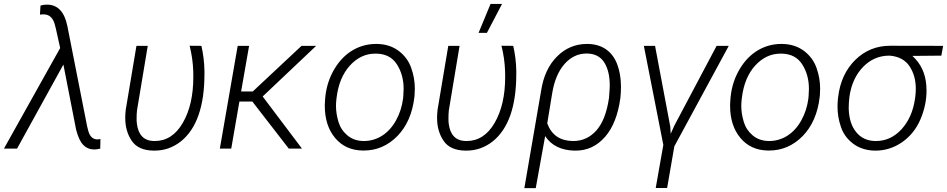

<svg xmlns="http://www.w3.org/2000/svg" viewBox="-50 -764 4868 987"><path d="M191.4 -740.2C180.2 -740.2 169.4 -738.8 158.2 -735.4L155.3 -689L167 -689.9H178.7C204.1 -688.5 221.7 -671.9 231 -640.6L236.8 -618.7L259.3 -517.1L-29.8 0H37.6L275.9 -432.1L341.3 -97.2C351.1 -59.1 363.8 -32.7 378.9 -18.1C394 -2.9 413.1 4.4 435.5 4.4C444.3 4.4 454.1 2.9 465.3 0L466.3 -49.3L456.5 -47.9C454.6 -47.9 452.6 -47.4 450.7 -47.4C428.2 -47.4 412.6 -61.5 404.3 -89.4L397.9 -114.7L296.4 -629.4C281.7 -703.1 246.6 -740.2 191.4 -740.2Z M651.4 -528.3 596.2 -198.7C594.7 -184.6 593.8 -170.4 593.8 -157.7C593.8 -112.3 605 -72.8 627.4 -40C649.4 -7.3 686.5 9.3 738.8 10.3C740.7 10.3 742.7 10.3 744.6 10.3C794.9 10.3 840.3 -5.9 880.4 -37.6C960.4 -102.1 1001 -218.3 1001 -382.8C1001 -388.2 1001 -393.1 1001 -398.4C1000.5 -441.9 995.1 -485.4 985.4 -528.3L924.8 -528.8C935.5 -486.3 941.9 -442.9 943.4 -398.4C943.8 -388.2 943.8 -378.4 943.8 -368.7C943.8 -272.9 925.8 -194.3 889.6 -132.3C853.5 -69.8 805.2 -39.1 745.6 -39.1C743.7 -39.1 742.2 -39.1 740.2 -39.1C689.9 -40.5 661.1 -70.3 653.8 -127.4L652.3 -144C652.3 -148.4 652.3 -153.3 652.3 -157.7C652.3 -170.9 652.8 -184.1 654.3 -196.8L709.5 -528.3Z M1434.6 0H1502.4L1300.3 -268.1L1575.2 -528.3H1500L1249.5 -293.9H1189.5L1230.5 -528.3H1171.9L1080.1 0H1138.7L1180.7 -242.2H1247.1Z M1621.1 -252.4 1619.6 -224.6C1619.6 -223.1 1619.6 -222.2 1619.6 -220.7C1619.6 -152.8 1637.2 -97.2 1672.4 -55.2C1707.5 -12.7 1754.9 8.8 1814 9.8C1815.9 9.8 1818.4 9.8 1820.3 9.8C1886.7 9.8 1943.8 -15.1 1992.7 -64.5C2041 -114.3 2070.3 -180.7 2080.1 -264.2L2081.1 -273.4C2082 -285.2 2082.5 -296.9 2082.5 -308.1C2082.5 -343.8 2076.7 -378.9 2064 -414.6C2051.8 -449.7 2030.3 -479 1999.5 -502.4C1968.8 -525.4 1931.2 -537.6 1887.7 -538.1C1885.7 -538.1 1883.8 -538.1 1882.3 -538.1C1839.8 -538.1 1800.3 -527.3 1763.2 -505.9C1726.1 -483.9 1694.8 -452.1 1669.4 -409.7C1644 -367.2 1628.4 -320.3 1622.6 -269ZM1680.2 -261.2C1688.5 -330.6 1711.4 -385.7 1748.5 -426.8C1786.1 -467.8 1829.1 -488.3 1878.9 -488.3C1880.9 -488.3 1882.8 -488.3 1884.8 -488.3C1932.6 -487.3 1967.8 -468.8 1990.7 -432.6C2013.7 -396.5 2024.9 -354.5 2024.9 -307.1C2024.9 -296.4 2024.4 -284.7 2023.4 -272.9L2022 -256.8C2016.6 -215.8 2004.4 -178.2 1985.4 -144.5C1947.8 -76.7 1888.2 -39.1 1820.3 -39.1C1819.3 -39.1 1817.9 -39.1 1816.9 -39.1C1784.2 -40 1757.3 -49.8 1735.4 -68.4C1713.4 -86.9 1698.2 -109.9 1689.9 -137.7C1681.6 -165.5 1677.2 -192.4 1677.2 -218.8C1677.2 -229.5 1677.7 -240.7 1679.2 -252.4Z M2410.2 -595.2H2453.1L2530.8 -743.7H2471.7ZM2254.4 -528.3 2199.2 -198.7C2197.8 -184.6 2196.8 -170.4 2196.8 -157.7C2196.8 -112.3 2208 -72.8 2230.5 -40C2252.4 -7.3 2289.6 9.3 2341.8 10.3C2343.8 10.3 2345.7 10.3 2347.7 10.3C2397.9 10.3 2443.4 -5.9 2483.4 -37.6C2563.5 -102.1 2604 -218.3 2604 -382.8C2604 -388.2 2604 -393.1 2604 -398.4C2603.5 -441.9 2598.1 -485.4 2588.4 -528.3L2527.8 -528.8C2538.6 -486.3 2544.9 -442.9 2546.4 -398.4C2546.9 -388.2 2546.9 -378.4 2546.9 -368.7C2546.9 -272.9 2528.8 -194.3 2492.7 -132.3C2456.5 -69.8 2408.2 -39.1 2348.6 -39.1C2346.7 -39.1 2345.2 -39.1 2343.3 -39.1C2293 -40.5 2264.2 -70.3 2256.8 -127.4L2255.4 -144C2255.4 -148.4 2255.4 -153.3 2255.4 -157.7C2255.4 -170.9 2255.9 -184.1 2257.3 -196.8L2312.5 -528.3Z M2645.5 203.1H2704.1L2752.4 -64.5C2784.2 -16.1 2834.5 8.8 2903.3 10.3C2905.3 10.3 2907.2 10.3 2909.2 10.3C2968.8 10.3 3018.6 -13.2 3060.1 -60.1C3101.1 -106.9 3127.4 -173.8 3139.2 -260.7C3141.1 -278.8 3142.1 -296.9 3142.1 -315.9C3142.1 -318.4 3142.1 -321.3 3142.1 -323.7C3141.6 -365.2 3134.8 -402.3 3122.1 -435.5C3096.2 -501.5 3044.4 -536.1 2974.1 -538.1C2971.7 -538.1 2969.7 -538.1 2967.3 -538.1C2907.7 -538.1 2856.4 -516.6 2813.5 -473.6C2770 -430.2 2742.7 -371.1 2731.4 -295.9ZM2788.6 -284.7C2799.3 -349.6 2820.8 -399.9 2852.5 -435.5C2884.3 -471.2 2921.9 -488.8 2964.8 -488.8C2966.8 -488.8 2968.8 -488.8 2970.7 -488.8C3009.3 -487.3 3038.1 -472.2 3056.6 -442.4C3075.2 -412.6 3084.5 -373.5 3084.5 -325.2C3084.5 -319.3 3084 -313.5 3084 -307.6L3080.6 -260.7C3069.8 -185.5 3048.3 -129.9 3015.6 -93.3C2983.4 -57.1 2943.8 -39.1 2897 -39.1C2895.5 -39.1 2894.5 -39.1 2893.1 -39.1C2828.1 -40.5 2784.7 -70.8 2763.2 -129.9Z M3416.5 -118.2 3397.9 -76.2 3395.5 -113.8 3317.4 -528.3H3259.8L3359.9 -19L3320.8 202.6H3379.4L3416.5 -11.7L3696.3 -528.3H3633.8Z M3704.6 -252.4 3703.1 -224.6C3703.1 -223.1 3703.1 -222.2 3703.1 -220.7C3703.1 -152.8 3720.7 -97.2 3755.9 -55.2C3791 -12.7 3838.4 8.8 3897.5 9.8C3899.4 9.8 3901.9 9.8 3903.8 9.8C3970.2 9.8 4027.3 -15.1 4076.2 -64.5C4124.5 -114.3 4153.8 -180.7 4163.6 -264.2L4164.6 -273.4C4165.5 -285.2 4166 -296.9 4166 -308.1C4166 -343.8 4160.2 -378.9 4147.5 -414.6C4135.3 -449.7 4113.8 -479 4083 -502.4C4052.2 -525.4 4014.6 -537.6 3971.2 -538.1C3969.2 -538.1 3967.3 -538.1 3965.8 -538.1C3923.3 -538.1 3883.8 -527.3 3846.7 -505.9C3809.6 -483.9 3778.3 -452.1 3752.9 -409.7C3727.5 -367.2 3711.9 -320.3 3706.1 -269ZM3763.7 -261.2C3772 -330.6 3794.9 -385.7 3832 -426.8C3869.6 -467.8 3912.6 -488.3 3962.4 -488.3C3964.4 -488.3 3966.3 -488.3 3968.3 -488.3C4016.1 -487.3 4051.3 -468.8 4074.2 -432.6C4097.2 -396.5 4108.4 -354.5 4108.4 -307.1C4108.4 -296.4 4107.9 -284.7 4106.9 -272.9L4105.5 -256.8C4100.1 -215.8 4087.9 -178.2 4068.8 -144.5C4031.2 -76.7 3971.7 -39.1 3903.8 -39.1C3902.8 -39.1 3901.4 -39.1 3900.4 -39.1C3867.7 -40 3840.8 -49.8 3818.8 -68.4C3796.9 -86.9 3781.7 -109.9 3773.4 -137.7C3765.1 -165.5 3760.7 -192.4 3760.7 -218.8C3760.7 -229.5 3761.2 -240.7 3762.7 -252.4Z M4798.3 -528.3 4526.4 -528.8C4455.6 -528.8 4396 -504.4 4346.7 -456.1C4297.4 -407.2 4268.1 -344.2 4258.8 -266.6L4257.3 -254.4C4255.9 -240.7 4255.4 -227.5 4255.4 -214.8C4255.4 -181.6 4260.7 -147.5 4272.5 -112.8C4283.7 -78.1 4304.7 -49.3 4334.5 -26.4C4364.3 -3.4 4400.9 8.8 4444.3 10.3C4446.3 10.3 4448.7 10.3 4450.7 10.3C4499.5 10.3 4544.9 -3.9 4586.9 -32.7C4628.4 -61.5 4660.2 -100.6 4681.2 -149.4C4702.1 -198.2 4712.9 -247.6 4712.9 -297.9C4712.9 -306.2 4712.4 -314.9 4711.9 -323.7C4707.5 -386.7 4683.6 -437.5 4640.1 -476.6L4789.1 -478ZM4313 -203.6C4313 -206.1 4313 -209 4313 -211.9C4313 -227.1 4314 -245.6 4316.9 -268.6C4326.2 -331.5 4349.6 -381.8 4387.2 -420.4C4424.8 -459 4469.7 -478 4522 -478C4522.5 -478 4523.4 -478 4524.4 -478C4571.8 -473.6 4605.5 -454.6 4626.5 -421.9C4647.5 -389.2 4657.7 -351.6 4657.7 -308.6C4657.7 -297.4 4657.2 -285.2 4655.8 -272.9L4653.8 -256.8C4644.5 -191.9 4621.1 -139.6 4584 -99.1C4546.9 -59.1 4503.4 -39.1 4453.1 -39.1C4451.2 -39.1 4449.2 -39.1 4447.3 -39.1C4406.7 -40.5 4375 -55.7 4351.6 -84.5C4327.6 -113.3 4314.9 -152.8 4313 -203.6Z"/></svg>

Font: Roboto Light
Style: Italic
Weight: 300
Italic angle: -12°
Designer: Google
Version: Version 2.137; 2017